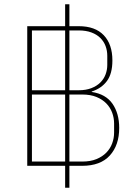

<svg xmlns="http://www.w3.org/2000/svg" viewBox="-20 -800 645 902"><path d="M306 82H286V-21H108V-677H286V-780H306V-677H350Q427 -677 467.5 -634.5Q508 -592 508 -516Q508 -454 482.5 -419.5Q457 -385 411 -370V-368Q477 -358 508.5 -312.5Q540 -267 540 -199Q540 -118 496 -69.5Q452 -21 366 -21H306ZM286 -376V-657H130V-376ZM306 -376H350Q384 -376 409.5 -386Q435 -396 451.5 -412.5Q468 -429 476 -450.5Q484 -472 484 -495V-538Q484 -562 476 -583.5Q468 -605 451.5 -621.5Q435 -638 409.5 -647.5Q384 -657 350 -657H306ZM286 -41V-356H130V-41ZM306 -41H366Q405 -41 433 -52.5Q461 -64 479.5 -83Q498 -102 507 -126.5Q516 -151 516 -177V-220Q516 -246 507 -270.5Q498 -295 479.5 -314Q461 -333 433 -344.5Q405 -356 366 -356H306Z"/></svg>

Font: IBM Plex Sans Hebrew Thin
Style: Regular
Weight: 100
Designer: Mike Abbink, Paul van der Laan, Pieter van Rosmalen, Yanek Iontef
Foundry: Bold Monday
Version: Version 1.2